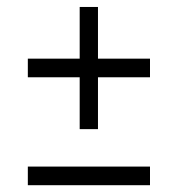

<svg xmlns="http://www.w3.org/2000/svg" viewBox="-20 -575 523 565"><path d="M214.5 -195V-347.6H61.9V-402.4H214.5V-554.5H268.3V-402.4H421.4V-347.6H268.3V-195ZM61.9 -30V-84.8H421.4V-30Z"/></svg>

Font: Saira Thin Condensed
Style: Regular
Weight: 100
Width: 3
Version: Version 1.101